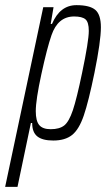

<svg xmlns="http://www.w3.org/2000/svg" viewBox="-63 -538 420 746"><path d="M105 -510H145L134 -445H139Q170 -518 234 -518Q286 -518 307.5 -499.5Q329 -481 329 -432Q329 -378 304 -255Q281 -143 262.5 -89Q244 -35 217 -13.5Q190 8 144 8Q102 8 82 -8Q62 -24 62 -60H57L5 188H-43ZM256 -255Q282 -379 282 -418Q282 -452 269 -463Q256 -474 225 -474Q162 -474 137 -401Q120 -352 98 -251Q76 -150 76 -106Q76 -68 89.5 -52Q103 -36 134 -36Q168 -36 186.5 -50.5Q205 -65 220 -109.5Q235 -154 256 -255Z"/></svg>

Font: Saira Ultra Condensed Light
Style: Italic
Weight: 300
Width: 1
Italic angle: -12°
Designer: Hector Gatti with collaboration of the Omnibus-Type team
Foundry: Omnibus-Type
Version: Version 1.001; ttfautohint (v1.8)